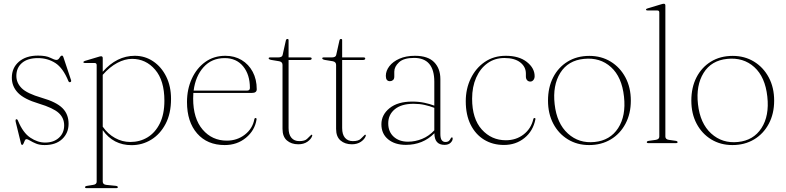

<svg xmlns="http://www.w3.org/2000/svg" viewBox="-20 -744 4084 998"><path d="M214.5 -3Q259 -3 286.2 -27.8Q313.5 -52.5 313.5 -92.5Q313.5 -131 285 -157Q256.5 -183 182 -205.5Q105 -228.5 73.2 -261.8Q41.5 -295 41.5 -340Q41.5 -391.5 78.2 -423.2Q115 -455 177.5 -455Q219.5 -455 241.5 -443.8Q263.5 -432.5 273.5 -432.5Q283 -432.5 289.5 -443.8Q296 -455 302 -455Q306.5 -455 309 -448.5L348.5 -330Q352.5 -320 346 -317.5Q339 -314.5 335.5 -322.5Q307.5 -391 267.5 -416.5Q227.5 -442 177.5 -442Q123.5 -442 94.2 -416.8Q65 -391.5 65 -349.5Q65 -313.5 92.5 -285.8Q120 -258 197.5 -235.5Q272.5 -214 304.5 -182.2Q336.5 -150.5 336.5 -100.5Q336.5 -52.5 303.2 -21.2Q270 10 212 10Q185.5 10 167 2.2Q148.5 -5.5 136.5 -13Q124.5 -20.5 117 -20.5Q112 -20.5 108.8 -13.2Q105.5 -6 102.5 1.5Q99.5 9 95.5 9Q90.5 9 89.5 3.5L62.5 -106.5Q58.5 -122 64 -124Q70 -126 74 -115.5Q99.5 -54 137.5 -28.5Q175.5 -3 214.5 -3Z M514 -442V-371Q587 -454 680.5 -454Q733.5 -454 776.2 -425.2Q819 -396.5 844 -346Q869 -295.5 869 -230Q869 -154 840.8 -100.2Q812.5 -46.5 766 -18Q719.5 10.5 664 10.5Q569 10.5 514 -67.5V199.5Q514 215 532.5 217L582 222Q592.5 223.5 592.5 229Q592.5 234 583.5 234H430Q422 234 422 229Q422 223.5 433 222L464 217Q482.5 214.5 482.5 200.5V-405.5Q482.5 -416.5 472 -416.5H421.5Q413.5 -416.5 413.5 -421Q413.5 -424.5 421.5 -427.5L490 -448Q500.5 -451.5 505.5 -451.5Q514 -451.5 514 -442ZM666.5 -438Q629 -438 589.8 -417.2Q550.5 -396.5 514 -355V-85.5Q540.5 -47.5 578 -26.8Q615.5 -6 657.5 -6Q707 -6 747 -30.2Q787 -54.5 810.8 -102.5Q834.5 -150.5 834.5 -220.5Q834.5 -326 786.2 -382Q738 -438 666.5 -438Z M1314.5 -280Q1314.5 -261 1289.5 -261H985Q984 -247 984 -232Q984 -128 1033.2 -70.5Q1082.5 -13 1159 -13Q1212.5 -13 1252.8 -44.2Q1293 -75.5 1302 -124Q1303 -130.5 1308 -130.5Q1314.5 -130.5 1313.5 -123Q1304.5 -66 1258.5 -28Q1212.5 10 1148 10Q1057.5 10 1004.8 -50.2Q952 -110.5 952 -213.5Q952 -280 977 -334.8Q1002 -389.5 1046.8 -421.8Q1091.5 -454 1151.5 -454Q1199 -454 1235.8 -432Q1272.5 -410 1293.5 -370.8Q1314.5 -331.5 1314.5 -280ZM1148 -442Q1080.5 -442 1038.2 -395Q996 -348 986.5 -273H1263.5Q1279 -273 1279 -286.5Q1279 -356.5 1243.8 -399.2Q1208.5 -442 1148 -442Z M1432 -425.5 1390 -432.5Q1376.5 -435.5 1376.5 -440.5Q1376.5 -445.5 1383.5 -445.5H1425Q1446.5 -445.5 1449 -458L1465.5 -532Q1467.5 -541.5 1473.5 -541.5Q1480 -541.5 1480 -535.5V-445.5H1591.5Q1600 -445.5 1600 -439.5Q1600 -432 1585.5 -432H1480V-78.5Q1480 -45 1494.8 -27.8Q1509.5 -10.5 1535.5 -10.5Q1565 -10.5 1576.5 -22.5Q1588 -34.5 1598 -43.5Q1603.5 -45 1603 -38Q1597 -20.5 1577.8 -7.2Q1558.5 6 1530.5 6Q1494.5 6 1471.5 -13.8Q1448.5 -33.5 1448.5 -74V-406.5Q1448.5 -422 1432 -425.5Z M1710.5 -425.5 1668.5 -432.5Q1655 -435.5 1655 -440.5Q1655 -445.5 1662 -445.5H1703.5Q1725 -445.5 1727.5 -458L1744 -532Q1746 -541.5 1752 -541.5Q1758.5 -541.5 1758.5 -535.5V-445.5H1870Q1878.5 -445.5 1878.5 -439.5Q1878.5 -432 1864 -432H1758.5V-78.5Q1758.5 -45 1773.2 -27.8Q1788 -10.5 1814 -10.5Q1843.5 -10.5 1855 -22.5Q1866.5 -34.5 1876.5 -43.5Q1882 -45 1881.5 -38Q1875.5 -20.5 1856.2 -7.2Q1837 6 1809 6Q1773 6 1750 -13.8Q1727 -33.5 1727 -74V-406.5Q1727 -422 1710.5 -425.5Z M1962.5 -98Q1962.5 -147.5 2005 -181.8Q2047.5 -216 2122.5 -216Q2157 -216 2185.2 -210Q2213.5 -204 2237.5 -195V-319Q2237.5 -443 2132 -443Q2078.5 -443 2054 -420.2Q2029.5 -397.5 2029.5 -371.5V-346Q2029.5 -333.5 2022.8 -327.8Q2016 -322 2007 -322Q1985.5 -322 1985.5 -349.5Q1985.5 -376 2004 -400Q2022.5 -424 2056.5 -439Q2090.5 -454 2137 -454Q2204 -454 2236.5 -421Q2269 -388 2269 -333V-47.5Q2269 -24.5 2276.2 -15.2Q2283.5 -6 2295 -6Q2308 -6 2314 -12Q2320 -18 2323 -25Q2325.5 -30 2329 -30Q2333 -30 2333 -24Q2333 -12.5 2322 -1.8Q2311 9 2290.5 9Q2238 9 2238 -51.5Q2178.5 9 2089.5 9Q2032.5 9 1997.5 -19.8Q1962.5 -48.5 1962.5 -98ZM1998 -103Q1998 -59 2026.5 -33.2Q2055 -7.5 2100.5 -7.5Q2138 -7.5 2173.8 -22Q2209.5 -36.5 2237.5 -66.5V-183.5Q2214 -192.5 2187.5 -198.5Q2161 -204.5 2130 -204.5Q2066.5 -204.5 2032.2 -176.2Q1998 -148 1998 -103Z M2759 -348Q2759 -336 2752.5 -328Q2746 -320 2736.5 -320Q2726.5 -320 2720 -327Q2713.5 -334 2713.5 -346.5V-361.5Q2713.5 -397 2684 -419.8Q2654.5 -442.5 2602 -442.5Q2551.5 -442.5 2513.8 -415.2Q2476 -388 2455 -340.2Q2434 -292.5 2434 -231Q2434 -127 2484.2 -71Q2534.5 -15 2609.5 -15Q2662.5 -15 2701.2 -44.8Q2740 -74.5 2752 -124Q2753 -130.5 2758.5 -130.5Q2764 -130.5 2763 -124Q2751 -63 2706.2 -26.8Q2661.5 9.5 2599.5 9.5Q2541 9.5 2496.2 -18Q2451.5 -45.5 2426.2 -96.2Q2401 -147 2401 -218Q2401 -282.5 2427 -336.2Q2453 -390 2499.8 -422Q2546.5 -454 2609 -454Q2678 -454 2718.5 -422Q2759 -390 2759 -348Z M3043.5 -453.5Q3105.5 -453.5 3154.2 -423.8Q3203 -394 3231 -341.5Q3259 -289 3259 -221Q3259 -153 3231.2 -100.8Q3203.5 -48.5 3154.5 -19.2Q3105.5 10 3042 10Q2980 10 2931.8 -19.5Q2883.5 -49 2856 -101Q2828.5 -153 2828.5 -221Q2828.5 -289.5 2855.2 -341.8Q2882 -394 2930.5 -423.8Q2979 -453.5 3043.5 -453.5ZM3071 -6Q3151.5 -14 3193 -78Q3234.5 -142 3223.5 -241.5Q3212.5 -344 3155.8 -395.2Q3099 -446.5 3015.5 -438Q2932.5 -430 2892.2 -365Q2852 -300 2863 -202.5Q2874 -102.5 2931.8 -50Q2989.5 2.5 3071 -6Z M3438.5 -715.5V-34.5Q3438.5 -19.5 3457 -17L3492 -12Q3502 -10.5 3502 -5Q3502 0 3493.5 0H3350Q3342 0 3342 -5Q3342 -10.5 3353 -12L3388.5 -17Q3407 -20 3407 -34V-679Q3407 -689.5 3397 -689.5H3346.5Q3338 -689.5 3338 -694Q3338 -698.5 3346.5 -700.5L3414.5 -721Q3425 -724.5 3430.5 -724.5Q3438.5 -724.5 3438.5 -715.5Z M3788.5 -453.5Q3850.5 -453.5 3899.2 -423.8Q3948 -394 3976 -341.5Q4004 -289 4004 -221Q4004 -153 3976.2 -100.8Q3948.5 -48.5 3899.5 -19.2Q3850.5 10 3787 10Q3725 10 3676.8 -19.5Q3628.5 -49 3601 -101Q3573.5 -153 3573.5 -221Q3573.5 -289.5 3600.2 -341.8Q3627 -394 3675.5 -423.8Q3724 -453.5 3788.5 -453.5ZM3816 -6Q3896.5 -14 3938 -78Q3979.5 -142 3968.5 -241.5Q3957.5 -344 3900.8 -395.2Q3844 -446.5 3760.5 -438Q3677.5 -430 3637.2 -365Q3597 -300 3608 -202.5Q3619 -102.5 3676.8 -50Q3734.5 2.5 3816 -6Z"/></svg>

Font: Fraunces 72pt S000 Thin
Style: Regular
Weight: 100
Version: Version 1.000; ttfautohint (v1.8.3)